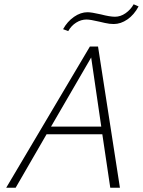

<svg xmlns="http://www.w3.org/2000/svg" viewBox="-20 -875 668 895"><path d="M457 -249H197L53 0H9L399 -658H437L539 0H494ZM452 -285 405 -607 218 -285ZM274 -739Q294 -775 325 -796.5Q356 -818 388 -818Q406 -818 450 -808Q492 -797 516 -797Q542 -797 565.5 -813.5Q589 -830 603 -855L626 -845Q605 -806 574 -784.5Q543 -763 510 -763Q491 -763 469 -768Q447 -773 443 -774Q401 -784 383 -784Q358 -784 335 -769.5Q312 -755 298 -730Z"/></svg>

Font: Ysabeau Light
Style: Italic
Weight: 300
Italic angle: -12°
Designer: Christian Thalmann (Catharsis Fonts)
Version: Version 0.003